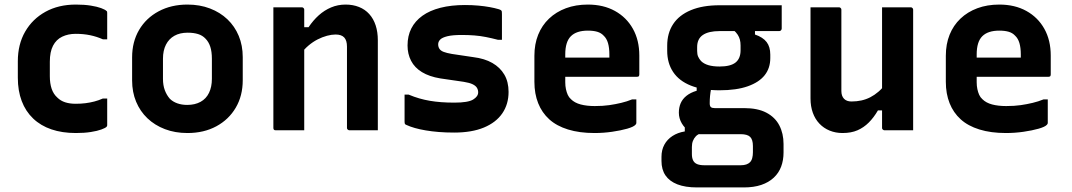

<svg xmlns="http://www.w3.org/2000/svg" viewBox="-20 -570 4690 840"><path d="M312 -550Q349 -550 377 -545.5Q405 -541 422.5 -534.5Q440 -528 446 -522Q448 -521 448.5 -518.5Q449 -516 449 -513Q449 -485 449 -456Q449 -427 449 -398H430Q403 -410 374 -416Q345 -422 311 -422Q278 -422 252 -409.5Q226 -397 212 -370Q198 -343 198 -300V-237Q198 -205 206 -181.5Q214 -158 231 -143Q245 -129 265 -122.5Q285 -116 311 -116Q334 -116 354 -118.5Q374 -121 393 -126Q412 -131 430 -139H449Q449 -110 449 -81Q449 -52 449 -23Q449 -21 448.5 -19Q448 -17 446 -15Q441 -10 423.5 -3.5Q406 3 377.5 7.5Q349 12 312 12Q252 12 205 -4Q158 -20 125 -51.5Q92 -83 75 -128Q58 -173 58 -230V-302Q58 -376 90 -431.5Q122 -487 179 -518.5Q236 -550 312 -550Z M800 -550Q854 -550 898.5 -533Q943 -516 975 -485.5Q1007 -455 1024.5 -413Q1042 -371 1042 -320V-219Q1042 -151 1011.5 -99Q981 -47 926.5 -17.5Q872 12 800 12Q746 12 701.5 -5Q657 -22 625 -52.5Q593 -83 575.5 -125Q558 -167 558 -218V-319Q558 -387 588.5 -439Q619 -491 674 -520.5Q729 -550 800 -550ZM801 -427Q767 -427 743 -413.5Q719 -400 706 -374.5Q693 -349 693 -313V-225Q693 -197 701 -175.5Q709 -154 723 -138Q736 -125 755.5 -118Q775 -111 799 -111Q833 -111 857.5 -124.5Q882 -138 894.5 -164Q907 -190 907 -225V-313Q907 -344 900 -365.5Q893 -387 879 -401Q866 -415 846.5 -421Q827 -427 801 -427Z M1633 0Q1600 0 1571.5 0Q1543 0 1509 0Q1506 0 1503.5 -1.5Q1501 -3 1499.5 -5Q1498 -7 1498 -11Q1498 -70 1498 -129.5Q1498 -189 1498 -248Q1498 -307 1498 -366Q1498 -393 1486 -406Q1474 -419 1448 -419Q1431 -419 1410.5 -413.5Q1390 -408 1369.5 -397.5Q1349 -387 1330 -371Q1311 -355 1295 -333V-451H1330Q1350 -481 1374.5 -503Q1399 -525 1428.5 -537.5Q1458 -550 1492 -550Q1524 -550 1550.5 -539.5Q1577 -529 1595.5 -508.5Q1614 -488 1623.5 -459Q1633 -430 1633 -394Q1633 -346 1633 -297Q1633 -248 1633 -199Q1633 -150 1633 -100Q1633 -75 1633 -50Q1633 -25 1633 0ZM1311 0Q1289 0 1269.5 0Q1250 0 1229.5 0Q1209 0 1187 0Q1184 0 1182 -0.5Q1180 -1 1178.5 -2.5Q1177 -4 1176.5 -6Q1176 -8 1176 -11Q1176 -65 1176 -118.5Q1176 -172 1176 -225.5Q1176 -279 1176 -332.5Q1176 -386 1176 -440Q1176 -468 1176 -493Q1176 -518 1176 -538Q1201 -538 1221.5 -538Q1242 -538 1261.5 -538Q1281 -538 1300 -538Q1304 -538 1306 -536.5Q1308 -535 1309.5 -533Q1311 -531 1311 -527Q1311 -440 1311 -352Q1311 -264 1311 -176Q1311 -88 1311 0Z M1968 -121Q2028 -121 2050 -134.5Q2072 -148 2072 -166Q2072 -177 2066.5 -186Q2061 -195 2047.5 -201.5Q2034 -208 2009 -212L1906 -227Q1858 -235 1826 -254.5Q1794 -274 1778.5 -304Q1763 -334 1763 -371Q1763 -413 1779.5 -445.5Q1796 -478 1828 -501Q1860 -524 1907 -536Q1954 -548 2014 -548Q2046 -548 2073 -545.5Q2100 -543 2122 -539Q2144 -535 2161 -530Q2168 -528 2171.5 -525.5Q2175 -523 2175.5 -519Q2176 -515 2176 -507Q2176 -486 2176 -454.5Q2176 -423 2176 -396H2158Q2131 -403 2106 -408Q2081 -413 2055 -415Q2029 -417 2000 -417Q1960 -417 1937.5 -411.5Q1915 -406 1906 -397Q1897 -388 1897 -376Q1897 -365 1902.5 -356.5Q1908 -348 1921 -343Q1934 -338 1957 -334L2051 -320Q2100 -314 2134 -294.5Q2168 -275 2186.5 -243.5Q2205 -212 2205 -168Q2205 -114 2177.5 -74Q2150 -34 2097 -12Q2044 10 1967 10Q1931 10 1900 7.5Q1869 5 1842.5 0.5Q1816 -4 1795 -10Q1774 -16 1759 -23Q1753 -25 1751.5 -28Q1750 -31 1750 -39Q1750 -62 1750 -94Q1750 -126 1750 -156H1768Q1792 -146 1814.5 -139.5Q1837 -133 1860.5 -129Q1884 -125 1910.5 -123Q1937 -121 1968 -121Z M2552 -550Q2620 -550 2670.5 -522Q2721 -494 2749 -444Q2777 -394 2777 -327V-244Q2777 -241 2776 -238.5Q2775 -236 2772.5 -235Q2770 -234 2767 -234H2537Q2520 -234 2502.5 -234Q2485 -234 2468 -234H2427L2424 -318H2646Q2646 -322 2646 -325Q2646 -328 2646 -332Q2646 -361 2640 -381.5Q2634 -402 2621 -414Q2610 -426 2593 -431Q2576 -436 2552 -436Q2502 -436 2477.5 -411.5Q2453 -387 2453 -332V-210Q2453 -194 2456 -180Q2459 -166 2464 -155Q2469 -144 2478 -136Q2494 -120 2520.5 -113Q2547 -106 2582 -106Q2618 -106 2645.5 -110Q2673 -114 2698 -120Q2723 -126 2745 -135H2764Q2764 -109 2764 -83.5Q2764 -58 2764 -32Q2764 -30 2763 -28Q2762 -26 2760 -24Q2752 -15 2724 -7Q2696 1 2658 6.5Q2620 12 2581 12Q2515 12 2465 -3.5Q2415 -19 2383 -48Q2351 -77 2334.5 -118.5Q2318 -160 2318 -212V-326Q2318 -377 2334.5 -418Q2351 -459 2382 -488.5Q2413 -518 2456 -534Q2499 -550 2552 -550Z M2950 -77Q2950 -100 2958 -118.5Q2966 -137 2983.5 -151Q3001 -165 3028 -173V-205L3091 -181Q3088 -166 3086.5 -150.5Q3085 -135 3085 -118Q3085 -106 3090 -101.5Q3095 -97 3107 -97H3236Q3295 -97 3333 -77Q3371 -57 3389.5 -21.5Q3408 14 3408 60V97Q3408 131 3397.5 159Q3387 187 3365 207.5Q3343 228 3310.5 239Q3278 250 3234 250H3030Q2978 250 2943.5 236.5Q2909 223 2891.5 197.5Q2874 172 2874 134V116Q2874 86 2886.5 63Q2899 40 2922 25Q2945 10 2976 5V-33L3050 12Q3033 17 3024.5 26Q3016 35 3011.5 46.5Q3007 58 3007 73V104Q3007 121 3012.5 132Q3018 143 3030 148Q3042 153 3062 153H3220Q3235 153 3245 149.5Q3255 146 3261 140Q3268 133 3271 121.5Q3274 110 3274 96V69Q3274 41 3262 29Q3250 17 3220 17H3040Q3017 17 2996.5 4.5Q2976 -8 2963 -30Q2950 -52 2950 -77ZM3189 -439 3283 -446V-419Q3318 -407 3334 -386Q3350 -365 3350 -331V-316Q3350 -272 3325.5 -241Q3301 -210 3251.5 -192.5Q3202 -175 3128 -175Q3054 -175 3002.5 -195.5Q2951 -216 2925 -255Q2899 -294 2899 -348V-370Q2899 -425 2925 -464.5Q2951 -504 3002.5 -525.5Q3054 -547 3128 -547Q3196 -547 3264 -547Q3332 -547 3400 -547Q3400 -522 3400 -496.5Q3400 -471 3400 -445Q3400 -441 3397 -437.5Q3394 -434 3389 -434Q3346 -434 3305 -434Q3264 -434 3221 -434Q3178 -434 3128 -434Q3080 -434 3055 -417Q3030 -400 3030 -364V-347Q3030 -332 3034.5 -322Q3039 -312 3047 -303Q3059 -291 3079 -285Q3099 -279 3128 -279Q3176 -279 3198 -296.5Q3220 -314 3220 -350V-371Q3220 -385 3217 -396.5Q3214 -408 3207.5 -418Q3201 -428 3189 -439Z M3650 -538Q3654 -538 3656 -536.5Q3658 -535 3659.5 -533Q3661 -531 3661 -527Q3661 -483 3661 -436.5Q3661 -390 3661 -344Q3661 -298 3661 -254.5Q3661 -211 3661 -172Q3661 -150 3672.5 -138Q3684 -126 3705 -126Q3728 -126 3748.5 -130.5Q3769 -135 3787.5 -144.5Q3806 -154 3823.5 -169Q3841 -184 3856 -205V-87H3821Q3803 -56 3781 -34Q3759 -12 3731.5 0Q3704 12 3666 12Q3636 12 3610 1.5Q3584 -9 3565 -29Q3546 -49 3536 -77Q3526 -105 3526 -139Q3526 -184 3526 -229Q3526 -274 3526 -319Q3526 -364 3526 -409Q3526 -441 3526 -473.5Q3526 -506 3526 -538Q3557 -538 3588.5 -538Q3620 -538 3650 -538ZM3964 -538Q3968 -538 3970 -536.5Q3972 -535 3973.5 -533Q3975 -531 3975 -527Q3975 -455 3975 -384Q3975 -313 3975 -241.5Q3975 -170 3975 -98Q3975 -79 3975 -62Q3975 -45 3975 -29Q3975 -13 3975 0Q3953 0 3931.5 0Q3910 0 3889.5 0Q3869 0 3850 0Q3847 0 3844.5 -1.5Q3842 -3 3840.5 -5Q3839 -7 3839 -11Q3839 -99 3839 -187Q3839 -275 3839 -362.5Q3839 -450 3839 -538Q3861 -538 3881.5 -538Q3902 -538 3922.5 -538Q3943 -538 3964 -538Z M4352 -550Q4420 -550 4470.5 -522Q4521 -494 4549 -444Q4577 -394 4577 -327V-244Q4577 -241 4576 -238.5Q4575 -236 4572.5 -235Q4570 -234 4567 -234H4337Q4320 -234 4302.5 -234Q4285 -234 4268 -234H4227L4224 -318H4446Q4446 -322 4446 -325Q4446 -328 4446 -332Q4446 -361 4440 -381.5Q4434 -402 4421 -414Q4410 -426 4393 -431Q4376 -436 4352 -436Q4302 -436 4277.5 -411.5Q4253 -387 4253 -332V-210Q4253 -194 4256 -180Q4259 -166 4264 -155Q4269 -144 4278 -136Q4294 -120 4320.5 -113Q4347 -106 4382 -106Q4418 -106 4445.5 -110Q4473 -114 4498 -120Q4523 -126 4545 -135H4564Q4564 -109 4564 -83.5Q4564 -58 4564 -32Q4564 -30 4563 -28Q4562 -26 4560 -24Q4552 -15 4524 -7Q4496 1 4458 6.5Q4420 12 4381 12Q4315 12 4265 -3.5Q4215 -19 4183 -48Q4151 -77 4134.5 -118.5Q4118 -160 4118 -212V-326Q4118 -377 4134.5 -418Q4151 -459 4182 -488.5Q4213 -518 4256 -534Q4299 -550 4352 -550Z"/></svg>

Font: Recursive
Style: Bold
Weight: 700
Version: Version 1.085